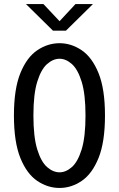

<svg xmlns="http://www.w3.org/2000/svg" viewBox="-20 -920 590 951"><path d="M275 11Q216.5 11 164.8 -23.8Q113 -58.5 81 -137.2Q49 -216 49 -348Q49 -479.5 81 -558Q113 -636.5 164.8 -671.2Q216.5 -706 275 -706Q333 -706 384.5 -671.2Q436 -636.5 468 -558Q500 -479.5 500 -348Q500 -216 468 -137.2Q436 -58.5 384.5 -23.8Q333 11 275 11ZM275 -66.5Q306.5 -66.5 336 -92.5Q365.5 -118.5 384.5 -180Q403.5 -241.5 403.5 -348Q403.5 -454 384.5 -515.2Q365.5 -576.5 336 -602.8Q306.5 -629 275 -629Q243 -629 213.2 -602.8Q183.5 -576.5 164.5 -515.2Q145.5 -454 145.5 -348Q145.5 -241.5 164.5 -180Q183.5 -118.5 213.2 -92.5Q243 -66.5 275 -66.5ZM108.5 -900H195L275 -815L354 -900H440.5L306.5 -768H242.5Z"/></svg>

Font: Trispace SemiCondensed
Style: Regular
Weight: 400
Width: 4
Designer: Tyler Finck
Foundry: Etcetera Type Company
Version: Version 1.210; ttfautohint (v1.8.3)